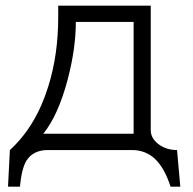

<svg xmlns="http://www.w3.org/2000/svg" viewBox="-20 -539 693 691"><path d="M189.5 -518.6V-477.5Q189.5 -340.8 153.3 -226.6Q109.4 -85 15.6 1L8.8 132.8H51.8Q57.6 68.4 75.2 39.1Q99.6 1 152.3 1H455.1Q502.9 1 537.1 32.2Q572.3 65.4 593.8 132.8H628.9L617.2 1Q578.1 1 549.8 -20.5Q522.5 -42 522.5 -70.3V-518.6ZM252.9 -460H460.9V-57.6H135.7Q189.5 -124 223.6 -252.9Q252.9 -364.3 252.9 -460Z"/></svg>

Font: Dotum
Style: Regular
Weight: 400
Version: Version 2.21